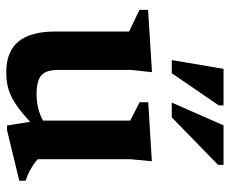

<svg xmlns="http://www.w3.org/2000/svg" viewBox="-80 -640 732 612"><g transform="rotate(90 286.0 -334.0)"><path d="M203 -153Q203 -127.5 210.5 -112.5Q218 -97.5 235.2 -91Q252.5 -84.5 281 -84.5Q310 -84.5 336.5 -93Q363 -101.5 378.5 -116L396.5 -91.5Q364.5 -59.5 339.8 -39Q315 -18.5 294.2 -7.5Q273.5 3.5 253.5 7.8Q233.5 12 210 12Q144 12 112.2 -27Q80.5 -66 80.5 -144V-379.5L11.5 -412.5V-440L210 -452.5L203 -386.5ZM380 9.5 364.5 -88.5V-383L306 -413V-440.5L494 -452L487.5 -384V-88.5Q492.5 -83.5 500.5 -77.8Q508.5 -72 518 -66.5Q527.5 -61 537.2 -56.8Q547 -52.5 556 -49.5V-29.5L395.5 9.5ZM307 -515.5 379.5 -680.5H505.5V-663L354 -515.5ZM171.5 -515.5 199.5 -680.5H316V-665.5L213.5 -515.5Z"/></g></svg>

Font: Newsreader 16pt SemiBold
Style: Regular
Weight: 600
Designer: Hugues Gentile
Foundry: Production Type
Version: Version 1.003